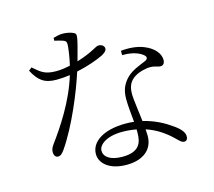

<svg xmlns="http://www.w3.org/2000/svg" viewBox="-114 -923 1228 1104"><g transform="rotate(-15 500.0 -371.0)"><path d="M509 41C608 41 668 -8 668 -89L666 -128C727 -108 776 -74 818 -33C835 -17 847 -2 863 -2C878 -2 884 -13 884 -29C884 -50 868 -75 823 -105C784 -133 729 -163 661 -179C654 -240 644 -307 643 -336C642 -373 648 -403 672 -426C695 -449 732 -461 768 -466C809 -470 823 -456 843 -456C860 -456 869 -468 869 -488C869 -524 840 -563 782 -586C743 -602 694 -606 646 -601V-575C692 -576 734 -567 763 -546C783 -532 786 -517 762 -507C726 -492 682 -476 652 -447C620 -415 603 -380 603 -325C603 -283 609 -235 613 -187C597 -189 580 -190 563 -190C434 -190 353 -139 353 -64C353 -9 407 41 509 41ZM616 -141V-121C616 -61 598 -10 497 -10C424 -10 389 -39 389 -74C389 -111 439 -149 532 -149C562 -149 590 -146 616 -141ZM245 -536C271 -536 299 -538 326 -542C281 -394 193 -265 133 -183C121 -167 116 -154 116 -139C116 -124 123 -107 140 -107C157 -107 167 -120 179 -136C262 -256 337 -441 372 -551C439 -565 498 -587 529 -602C539 -607 563 -620 563 -637C563 -650 551 -664 529 -664C510 -664 491 -639 389 -607C427 -745 430 -759 414 -768C397 -778 369 -783 346 -783C329 -783 308 -778 291 -773V-756C306 -753 325 -748 340 -743C357 -737 360 -730 359 -709C357 -683 350 -635 340 -594C316 -589 286 -584 257 -584C188 -584 167 -605 124 -642L106 -627C139 -565 172 -536 245 -536Z"/></g></svg>

Font: Source Han Serif CN Light
Style: Regular
Weight: 300
Designer: Ryoko NISHIZUKA 西塚涼子 (kana & ideographs); Frank Grießhammer (Latin, Greek & Cyrillic); Wenlong ZHANG 张文龙 (bopomofo); San
Foundry: Adobe
Version: Version 2.003;hotconv 1.1.1;makeotfexe 2.6.0